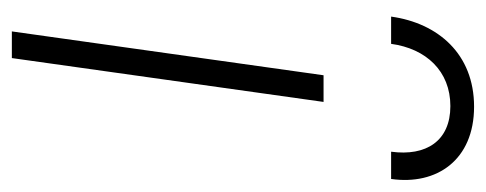

<svg xmlns="http://www.w3.org/2000/svg" viewBox="-268 -552 820 324"><g transform="rotate(90 142.0 -390.0)"><path d="M33 0H78L152 -526H107ZM8 -640H54C62 -699 100 -740 159 -740C218 -740 244 -699 236 -640H282C293 -717 250 -780 160 -780C71 -780 19 -719 8 -640Z"/></g></svg>

Font: Mluvka ExtraLight
Style: Italic
Weight: 200
Italic angle: -8°
Designer: Modified by Jiří Krblich, Original typeface by Gumpita Rahayu
Foundry: Gumpita Rahayu & Jiří Krblich
Version: Version 2.000;Glyphs 3.1.1 (3134)